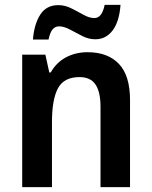

<svg xmlns="http://www.w3.org/2000/svg" viewBox="-20 -767 621 787"><path d="M339 -553Q422 -553 467.5 -505Q513 -457 513 -357V0H392V-329Q392 -390 371.5 -420.5Q351 -451 306 -451Q242 -451 217.5 -405Q193 -359 193 -266V0H71V-543H166L182 -470H188Q211 -511 250.5 -532Q290 -553 339 -553ZM115 -605Q120 -668 145 -707Q170 -746 219 -746Q246 -746 272 -733Q298 -720 322 -706.5Q346 -693 367 -693Q398 -693 409 -747H474Q469 -678 441.5 -642Q414 -606 371 -606Q343 -606 317 -619.5Q291 -633 266.5 -646Q242 -659 222 -659Q206 -659 195.5 -646.5Q185 -634 179 -605Z"/></svg>

Font: Noto Sans Khmer UI SemiCondensed SemiBold
Style: Regular
Weight: 600
Width: 4
Designer: Danh Hong and the Monotype Design Team
Foundry: Monotype Imaging Inc.
Version: Version 2.002; ttfautohint (v1.8.4.7-5d5b)